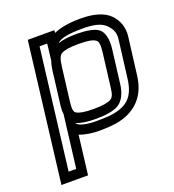

<svg xmlns="http://www.w3.org/2000/svg" viewBox="-135 -623 859 950"><g transform="rotate(-20 294.5 -148.0)"><path d="M290 35C317 35 341 34 360 32C468 23 549 -37 563 -158L588 -357C593 -400 579 -442 549 -472C519 -503 465 -519 397 -519C338 -519 289 -511 254 -495L255 -509H230H140H115L112 -484L29 198L26 223H51H141H166L169 198L191 18C221 30 261 35 290 35ZM420 -147C416 -111 409 -97 396 -90C380 -81 353 -76 305 -76C258 -76 231 -81 216 -90C205 -97 202 -111 206 -147L228 -325C233 -366 240 -382 253 -390C269 -399 297 -404 345 -404C392 -404 418 -399 432 -389C443 -382 447 -366 442 -325L420 -147ZM189 -373C184 -358 180 -342 178 -325L156 -147C154 -132 154 -117 156 -104L147 -31L122 173H82L159 -459H199L196 -432L189 -373ZM470 -147 492 -325C498 -374 489 -415 464 -432C443 -447 402 -454 351 -454C312 -454 278 -450 253 -441C270 -460 311 -469 391 -469C452 -469 489 -458 511 -435C534 -411 542 -389 538 -357L513 -158C501 -61 454 -26 362 -17C344 -16 322 -15 296 -15C252 -15 203 -23 196 -42C219 -31 255 -26 299 -26C351 -26 393 -33 417 -47C446 -63 465 -102 470 -147Z"/></g></svg>

Font: Gamestation Text Outline
Style: Italic
Weight: 400
Designer: Jonas Hecksher
Foundry: Jonas Hecksher, Playtypeª, e-types AS
Version: Version 1.003